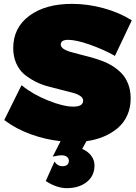

<svg xmlns="http://www.w3.org/2000/svg" viewBox="-20 -731 705 998"><path d="M2 -106.9 91.8 -288.1 97.2 -284.2Q149.9 -241.2 229.2 -209Q308.6 -176.8 360.8 -176.8Q412.1 -176.8 412.1 -208Q412.1 -222.2 396.5 -232.7Q380.9 -243.2 355.2 -249.5Q329.6 -255.9 297.1 -264.4Q264.6 -272.9 230.5 -281.7Q196.3 -290.5 163.8 -307.1Q131.3 -323.7 105.7 -345.2Q80.1 -366.7 64.5 -401.6Q48.8 -436.5 48.8 -481Q48.8 -586.9 132.3 -648.9Q215.8 -710.9 354 -710.9Q437 -710.9 519 -688.2Q601.1 -665.5 662.1 -627L665 -625L577.1 -439.9L573.2 -442.9Q516.1 -474.6 446 -499.3Q376 -523.9 334 -523.9Q295.9 -523.9 295.9 -500Q295.9 -487.8 308.3 -478.5Q320.8 -469.2 341.8 -462.6Q362.8 -456.1 390.1 -449.5Q417.5 -442.9 447.5 -434.6Q477.5 -426.3 507.6 -415.5Q537.6 -404.8 564.9 -387.7Q592.3 -370.6 613.3 -348.4Q634.3 -326.2 646.7 -293Q659.2 -259.8 659.2 -219.2Q659.2 -170.9 641.4 -131.3Q623.5 -91.8 591.6 -64.9Q559.6 -38.1 518.8 -21Q478 -3.9 429.2 2.9L407.2 43Q436.5 55.2 453.9 78.1Q471.2 101.1 471.2 128.9Q471.2 182.6 431.2 214.8Q391.1 247.1 325.2 247.1Q301.8 247.1 273.4 237.5Q245.1 228 221.2 211.9L217.8 210L263.2 108.9L268.1 115.2Q281.7 132.8 305.2 132.8Q320.8 132.8 329.3 125.5Q337.9 118.2 337.9 105Q337.9 91.8 327.6 84Q317.4 76.2 299.8 76.2Q286.1 76.2 264.2 81.1L253.9 83L294.9 2.9Q214.4 -5.9 138.4 -33.7Q62.5 -61.5 4.9 -105Z"/></svg>

Font: Trueno UltraBlack
Style: Regular
Weight: 950
Designer: Julieta Ulanovsky
Foundry: Julieta Ulanovsky
Version: Version 3.001b | FøM Fix